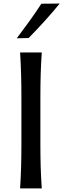

<svg xmlns="http://www.w3.org/2000/svg" viewBox="-20 -1048 352 1068"><path d="M91.8 0Q95.7 -62.5 97.4 -120.8Q99.1 -179.2 99.1 -249.5V-503.9Q99.1 -575.2 97.4 -634Q95.7 -692.9 91.8 -756.3H212.4Q208 -692.9 206.3 -634Q204.6 -575.2 204.6 -503.9V-249.5Q204.6 -179.2 206.3 -120.8Q208 -62.5 212.4 0ZM73.2 -835Q109.4 -882.8 144 -930.9Q178.7 -979 210 -1027.3L312 -1028.3Q272.5 -979.5 229 -931.6Q185.5 -883.8 139.2 -836.4Z"/></svg>

Font: Pinar-FD Medium
Style: Regular
Weight: 500
Designer: Amin Abedi
Version: Version 3.000